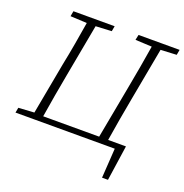

<svg xmlns="http://www.w3.org/2000/svg" viewBox="-149 -807 1078 1125"><g transform="rotate(20 390.0 -244.5)"><path d="M517 -641 524 -674H780L774 -641L675 -636L615 -312Q602 -243 590 -173.5Q578 -104 567 -35H678L646 185H609L621 0H2L8 -32L106 -38L166 -362Q180 -430 192 -499Q204 -568 215 -636L112 -641L118 -674H375L369 -641L270 -636L210 -312Q197 -243 185 -173.5Q173 -104 162 -35H511L572 -362Q585 -430 597 -499Q609 -568 620 -636Z"/></g></svg>

Font: Source Serif 4 SmText Light
Style: Italic
Weight: 300
Italic angle: -12°
Designer: Frank Grießhammer
Foundry: Adobe
Version: Version 4.005;hotconv 1.1.0;makeotfexe 2.6.0